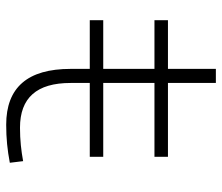

<svg xmlns="http://www.w3.org/2000/svg" viewBox="-69 -645 724 626"><g transform="rotate(90 293.0 -332.0)"><path d="M45.9 -262.7H204.6V-200.2C204.6 -60.1 265.1 9.8 386.7 9.8C431.2 9.8 468.8 5.9 510.7 -2L505.4 -45.4C470.7 -39.1 437 -35.2 396.5 -35.2C298.8 -35.2 250.5 -89.8 250.5 -200.2V-262.7H491.2V-306.6H250.5V-473.6H491.2V-517.6H250.5V-673.8H204.6V-517.6H45.9V-473.6H204.6V-306.6H45.9Z"/></g></svg>

Font: Cascadia Code PL ExtraLight
Style: Regular
Weight: 200
Monospace: yes
Designer: Aaron Bell
Foundry: Saja Typeworks
Version: Version 2404.023